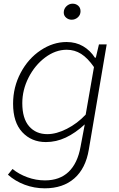

<svg xmlns="http://www.w3.org/2000/svg" viewBox="-20 -769 645 1042"><path d="M23 179 48 148Q82 176 128.5 193Q175 210 224 210Q304 210 352.5 163.5Q401 117 417 28L440 -94Q389 -47 337 -22.5Q285 2 229 2Q151 2 101 -51.5Q51 -105 51 -206Q51 -296 92 -373.5Q133 -451 200.5 -496Q268 -541 341 -541Q392 -541 431 -518Q470 -495 495 -456H500L517 -528H559L462 43Q445 145 383.5 199Q322 253 223 253Q166 253 114 233.5Q62 214 23 179ZM445 -147 490 -405Q456 -454 420.5 -476.5Q385 -499 342 -499Q281 -499 225 -457Q169 -415 135 -348Q101 -281 101 -209Q101 -126 138 -83.5Q175 -41 237 -41Q286 -41 343 -70Q400 -99 445 -147ZM326 -701Q326 -721 340.5 -735Q355 -749 374 -749Q392 -749 404.5 -738Q417 -727 417 -708Q417 -688 402.5 -675Q388 -662 369 -662Q352 -662 339 -673Q326 -684 326 -701Z"/></svg>

Font: Nebula Sans Light
Style: Regular
Weight: 300
Italic angle: -9°
Designer: Paul D. Hunt for Adobe (as Source Sans)
Foundry: Nebula Entertainment & Broadcasting LLC
Version: Version 1.010